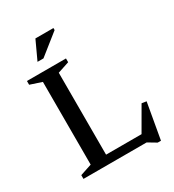

<svg xmlns="http://www.w3.org/2000/svg" viewBox="-212 -992 1043 1148"><g transform="rotate(-30 309.5 -418.5)"><path d="M557.5 34H535L478 0H169.5L170 -58H524.5L464 -36.5L569 -218L601 -213ZM231.5 -623.5V0H42V-26L122 -52.5V-623.5L42 -650V-676H311.5V-650ZM154 -743.5 213 -871H337.5V-857L195 -743.5Z"/></g></svg>

Font: Newsreader 16pt 16pt Medium
Style: Regular
Weight: 500
Version: Version 1.003